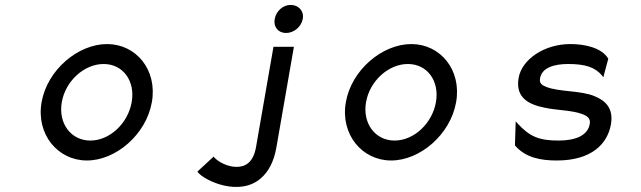

<svg xmlns="http://www.w3.org/2000/svg" viewBox="-20 -641 2604 780"><path d="M401 -381C480 -381 530 -312 515 -226C500 -140 426 -70 347 -70C268 -70 216 -140 231 -226C246 -312 322 -381 401 -381ZM333 11C451 11 574 -95 597 -226C620 -357 533 -462 415 -462C297 -462 172 -357 149 -226C126 -95 215 11 333 11Z M785 60C813 94 955 160 1041 82C1070 57 1093 16 1103 -43L1174 -451H1091L1020 -43C1009 19 977 37 941 37C906 37 868 18 850 -2L848 -5L782 56ZM1142 -507C1174 -507 1204 -532 1210 -564C1216 -596 1193 -621 1161 -621C1129 -621 1102 -596 1096 -564C1090 -532 1110 -507 1142 -507Z M1637 -381C1716 -381 1766 -312 1751 -226C1736 -140 1662 -70 1583 -70C1504 -70 1452 -140 1467 -226C1482 -312 1558 -381 1637 -381ZM1569 11C1687 11 1810 -95 1833 -226C1856 -357 1769 -462 1651 -462C1533 -462 1408 -357 1385 -226C1362 -95 1451 11 1569 11Z M2073 -49C2116 0 2177 11 2242 11C2384 11 2448 -57 2462 -136C2473 -201 2440 -232 2396 -250C2340 -274 2252 -267 2199 -288C2182 -295 2170 -302 2174 -323C2181 -365 2229 -381 2288 -381C2360 -381 2398 -367 2426 -334L2431 -327L2451 -402V-403C2424 -447 2357 -462 2297 -462C2190 -462 2100 -399 2087 -325C2072 -241 2133 -215 2195 -203C2241 -193 2305 -193 2344 -178C2364 -171 2380 -161 2376 -138C2368 -89 2315 -70 2250 -70C2171 -70 2133 -85 2083 -139L2075 -148L2072 -51Z"/></svg>

Font: Charger Monospace
Style: Regular
Weight: 400
Designer: Jasper
Foundry: Cannot Into Space Fonts
Version: Version 0.980